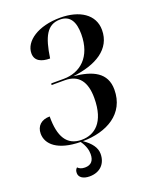

<svg xmlns="http://www.w3.org/2000/svg" viewBox="-169 -821 923 1138"><g transform="rotate(-20 292.0 -252.0)"><path d="M196 220C263 220 302 177 302 116C302 77 276 42 229 10C380 9 509 -61 509 -214C509 -321 426 -360 307 -371C454 -388 561 -450 561 -571C561 -669 474 -724 352 -724C213 -724 120 -660 120 -583C120 -535 160 -517 214 -517C233 -647 265 -714 348 -714C412 -714 437 -666 437 -590C437 -446 353 -376 248 -376H170L168 -366H252C340 -366 380 -309 380 -208C380 -52 306 0 226 0C132 0 93 -69 94 -195C41 -195 9 -165 9 -117C9 -50 71 8 215 10C239 44 246 73 246 97C246 138 227 161 188 161C166 161 152 154 143 144C133 153 130 162 130 176C130 202 155 220 196 220Z"/></g></svg>

Font: Noto Serif Display SemiCondensed SemiBold
Style: Italic
Weight: 600
Width: 4
Italic angle: -12°
Designer: Monotype Design Team
Foundry: Monotype Imaging Inc.
Version: Version 2.009